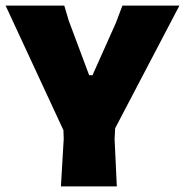

<svg xmlns="http://www.w3.org/2000/svg" viewBox="-28 -667 662 687"><path d="M614 -647 384 -208 382 -170 390 0H190L200 -170L199 -201L-8 -647H202L218 -593L291 -398H303L387 -586L410 -647Z"/></svg>

Font: Alegreya Sans Black
Style: Regular
Weight: 900
Designer: Juan Pablo del Peral
Foundry: Huerta Tipografica
Version: Version 2.007